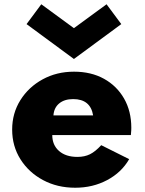

<svg xmlns="http://www.w3.org/2000/svg" viewBox="-20 -864 678 900"><path d="M332.5 16Q415 16 482.2 -19.8Q549.5 -55.5 585.5 -118L454.5 -183.5Q427 -153.5 401.8 -141Q376.5 -128.5 343 -128.5Q288.5 -128.5 256.8 -156.2Q225 -184 225 -231H593.5Q595 -247.5 595.2 -253Q595.5 -258.5 595.5 -265Q595.5 -343 561.5 -402.2Q527.5 -461.5 467.2 -494.8Q407 -528 327 -528Q245.5 -528 179.8 -492Q114 -456 75.5 -394.5Q37 -333 37 -256.5Q37 -179 76 -117.2Q115 -55.5 181.8 -19.8Q248.5 16 332.5 16ZM230.5 -323Q233 -359 257.5 -379.2Q282 -399.5 323 -399.5Q404 -399.5 416.5 -323ZM326.5 -587.5 548.5 -751 479.5 -844 326.5 -732 173.5 -844 104.5 -751Z"/></svg>

Font: Spartan ExtraBold
Style: Regular
Weight: 800
Designer: Matt Bailey, Mirko Velimirovic
Foundry: Matt Bailey
Version: Version 1.003; ttfautohint (v1.8.3)